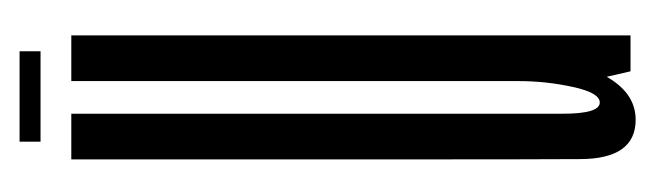

<svg xmlns="http://www.w3.org/2000/svg" viewBox="-268 -428 701 206"><g transform="rotate(-90 83.0 -325.5)"><path d="M109 0H147.5V-600H98.5V-45.5ZM63.5 -600H14.5V-206.5Q14.5 -113.5 14.8 -54Q15 5.5 57 5.5Q87 5.5 105 -29Q123 -63.5 123 -106.5L98.5 -120.5Q98.5 -90.5 92.2 -61.8Q86 -33 75.5 -33Q63.5 -33 63.5 -72.5Q63.5 -112 63.5 -203ZM33.5 -633H130.5V-655.5H33.5Z"/></g></svg>

Font: Anybody UltraCondensed Light
Style: Regular
Weight: 300
Width: 1
Version: Version 1.113;gftools[0.9.25]